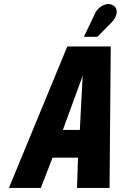

<svg xmlns="http://www.w3.org/2000/svg" viewBox="-20 -930 597 950"><path d="M532 -819Q545 -832 552 -848Q559 -864 557 -879Q555 -894 540 -903Q525 -913 506.5 -909Q488 -905 473 -892.5Q458 -880 451 -865L395 -748H462ZM522 0 528 -700H313L24 0H182L240 -150H366L361 0ZM291 -287 389 -555 375 -287Z"/></svg>

Font: Advent Pro ExtraBold
Style: Italic
Weight: 800
Italic angle: -12°
Version: Version 3.000